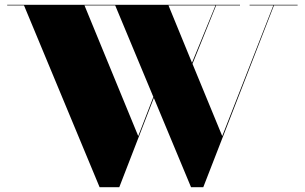

<svg xmlns="http://www.w3.org/2000/svg" viewBox="-20 -770 1270 800"><path d="M980 -747.5H880.5L782 -504L906 -203L1119 -747.5H1020V-750H1220V-747.5H1121.5L827 10H776L621 -362L477 10H395L80 -747.5H10V-750H980ZM556 -203 619 -366 460 -747.5H332ZM682 -747.5 780 -508.5 878 -747.5Z"/></svg>

Font: Bodoni* 72pt Fatface
Style: Regular
Weight: 900
Version: Version 2.3